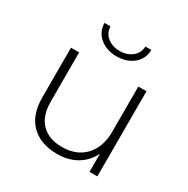

<svg xmlns="http://www.w3.org/2000/svg" viewBox="-165 -871 999 1020"><g transform="rotate(30 334.5 -360.5)"><path d="M563 -522V0H515V-112Q489 -57 438 -26.5Q387 4 318 4Q216 4 158 -53Q100 -110 100 -217V-522H150V-221Q150 -133 195 -87Q240 -41 322 -41Q410 -41 461.5 -96Q513 -151 513 -244V-522ZM188 -725H225Q226 -685 256.5 -660.5Q287 -636 332 -636Q377 -636 407.5 -660.5Q438 -685 439 -725H476Q474 -669 433.5 -636Q393 -603 332 -603Q271 -603 230.5 -636Q190 -669 188 -725Z"/></g></svg>

Font: Montserrat Alternates Light
Style: Regular
Weight: 300
Designer: Julieta Ulanovsky
Foundry: Julieta Ulanovsky
Version: Version 7.200